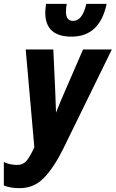

<svg xmlns="http://www.w3.org/2000/svg" viewBox="-40 -972 603 1001"><path d="M-20 -5V-128Q-7 -120 13 -116Q33 -112 49 -112Q79 -112 97 -132Q115 -152 139 -204L94 -714H238L248 -496L252 -385Q274 -441 304 -509L393 -714H543L288 -193Q240 -97 188.5 -44Q137 9 62 9Q14 9 -20 -5ZM196 -906Q196 -922 200 -952H308Q304 -932 304 -910Q304 -863 341 -863Q390 -863 410 -952H516Q480 -781 333 -781Q196 -781 196 -906Z"/></svg>

Font: Noto Sans Display Ex Bold Cond
Style: Italic
Weight: 800
Width: 3
Italic angle: -12°
Designer: Monotype Design team
Foundry: Monotype Imaging Inc.
Version: Version 1.000